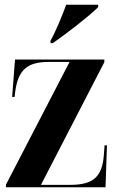

<svg xmlns="http://www.w3.org/2000/svg" viewBox="-20 -786 482 806"><path d="M192 -615V-605H202C258 -644 358 -721 392 -756V-766H258C241 -721 216 -658 192 -615ZM5 0H423L429 -176H419L416 -135C409 -45 373 -10 275 -10H152L418 -525V-536H43L31 -379H41L44 -402C56 -492 94 -526 184 -526H272L5 -11Z"/></svg>

Font: Noto Serif Display ExtraCondensed ExtraBold
Style: Regular
Weight: 800
Width: 2
Designer: Monotype Design Team
Foundry: Monotype Imaging Inc.
Version: Version 2.009